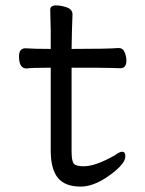

<svg xmlns="http://www.w3.org/2000/svg" viewBox="-20 -671 540 715"><path d="M280.8 23.9Q221.7 23.9 195.3 -9Q168.9 -42 168.9 -109.9V-418.9Q96.7 -418.9 78.6 -416Q50.8 -416 50.8 -460.9Q50.8 -491.2 74.7 -491.2Q105 -488.8 168.9 -488.8V-559.1Q167 -615.2 167 -634.8Q167 -650.9 189 -650.9Q206.5 -650.9 228.3 -643.6Q250 -636.2 250 -617.2Q247.6 -563 246.6 -488.8Q382.8 -488.8 421.9 -492.2Q438 -492.2 444.3 -476.1Q450.7 -460 450.7 -445.8Q450.7 -417 428.7 -417Q408.7 -417 389.6 -418Q370.6 -418.9 246.6 -418.9V-107.9Q246.6 -71.8 254.6 -61.8Q262.7 -51.8 292 -51.8Q335.9 -51.8 407.7 -92.8Q425.8 -106 434.6 -106Q446.8 -106 446.8 -88.9Q446.8 -61 390.6 -20Q330.6 23.9 280.8 23.9Z"/></svg>

Font: LXGW WenKai Mono Screen
Style: Regular
Weight: 400
Monospace: yes
Designer: LXGW / Fontworks Inc.
Foundry: LXGW / Fontworks Inc.
Version: Version 1.330;April 28,2024